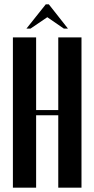

<svg xmlns="http://www.w3.org/2000/svg" viewBox="-20 -873 439 893"><path d="M148 -699V-361H251V-699H359V0H251V-337H148V0H40V-699ZM193 -853H207L296 -740H277L200 -793L122 -740H103Z"/></svg>

Font: Moniqa Extra Bold Narrow Heading
Style: Regular
Weight: 800
Width: 4
Designer: Rajesh Rajput
Foundry: Rajesh Rajput
Version: Version 1.000;December 15, 2022;FontCreator 14.0.0.2794 32-b